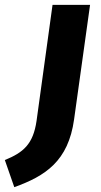

<svg xmlns="http://www.w3.org/2000/svg" viewBox="-120 -551 416 793"><path d="M-61 222C67 176 162 115 186 -58L252 -531H97L31 -52C17 45 -24 79 -100 110Z"/></svg>

Font: Fira Sans
Style: Bold Italic
Weight: 700
Italic angle: -8°
Designer: bBox Type GmbH & Carrois Corporate GbR & Edenspiekermann AG
Foundry: bBox Type GmbH & Carrois Corporate GbR & Edenspiekermann AG
Version: Version 4.301;PS 004.301;hotconv 1.0.88;makeotf.lib2.5.64775